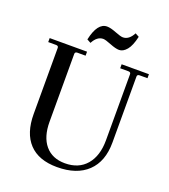

<svg xmlns="http://www.w3.org/2000/svg" viewBox="-148 -919 913 1038"><g transform="rotate(20 308.5 -400.5)"><path d="M241 -681 219 -693Q241 -795 296 -795Q316 -795 349 -782Q382 -769 395 -769Q430 -769 453 -813L475 -801Q463 -747 442.5 -722.5Q422 -698 399 -698Q379 -698 345.5 -711.5Q312 -725 299 -725Q264 -725 241 -681ZM300 12Q194 12 139 -46.5Q84 -105 84 -215V-595Q84 -607 70 -607H25V-630H240V-607H193Q179 -607 179 -595V-205Q179 -118 219.5 -70Q260 -22 333 -22Q412 -22 456 -73.5Q500 -125 500 -215V-595Q500 -607 486 -607H439V-630H596V-607H551Q537 -607 537 -595V-215Q537 -106 475 -47Q413 12 300 12Z"/></g></svg>

Font: Arapey
Style: Regular
Weight: 400
Designer: Eduardo Rodriguez Tunni
Foundry: Eduardo Rodriguez Tunni
Version: Version 4.000